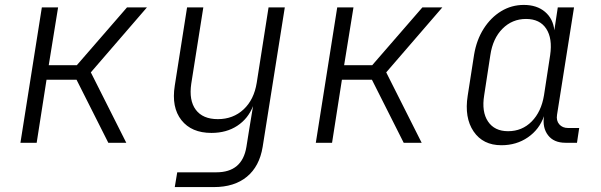

<svg xmlns="http://www.w3.org/2000/svg" viewBox="-20 -580 2440 780"><path d="M63 0 150 -550H216L178 -315H292L496 -550H577L349 -286L493 0H420L291 -256H169L129 0Z M690 180 700 120H859Q964 120 981 17L992 -52L1008 -149Q988 -98 944 -69Q900 -40 839 -40Q758 -40 717 -92Q676 -144 690 -232L740 -550H806L757 -240Q747 -172 775.5 -134Q804 -96 865 -96Q927 -96 969.5 -135.5Q1012 -175 1023 -244L1071 -550H1137L1047 17Q1034 96 983 138Q932 180 849 180Z M1263 0 1350 -550H1416L1378 -315H1492L1696 -550H1777L1549 -286L1693 0H1620L1491 -256H1369L1329 0Z M2017 10Q1942 10 1904 -46Q1866 -102 1880 -191L1906 -358Q1916 -418 1945 -463.5Q1974 -509 2016 -534.5Q2058 -560 2108 -560Q2161 -560 2194 -532Q2227 -504 2232 -457L2246 -550H2312L2243 -114Q2239 -90 2252 -75Q2265 -60 2288 -60H2333L2324 0H2277Q2230 0 2206.5 -30.5Q2183 -61 2190 -108Q2171 -54 2124.5 -22Q2078 10 2017 10ZM2044 -47Q2101 -47 2140 -86.5Q2179 -126 2190 -193L2215 -356Q2225 -424 2199 -463.5Q2173 -503 2117 -503Q2061 -503 2021.5 -463.5Q1982 -424 1972 -356L1947 -193Q1936 -126 1962.5 -86.5Q1989 -47 2044 -47Z"/></svg>

Font: JetBrains Mono NL ExtraLight
Style: Italic
Weight: 200
Italic angle: -9°
Monospace: yes
Designer: Philipp Nurullin, Konstantin Bulenkov
Foundry: JetBrains
Version: Version 2.305; ttfautohint (v1.8.4.7-5d5b)